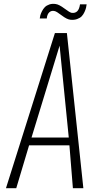

<svg xmlns="http://www.w3.org/2000/svg" viewBox="-20 -982 508 1002"><path d="M348.1 -878.9Q329.6 -880.4 302 -901.6Q274.4 -922.9 264.6 -924.3Q249 -928.2 237.5 -918Q226.1 -907.7 224.1 -885.7H187.5Q188 -892.6 190.4 -901.9Q192.9 -911.1 199 -923.3Q205.1 -935.5 213.9 -944.6Q222.7 -953.6 237.5 -958.7Q252.4 -963.9 271 -960.9Q288.6 -958.5 316.4 -937.5Q344.2 -916.5 354 -915Q372.1 -912.6 383.1 -923.3Q394 -934.1 397.5 -959.5H432.1Q431.2 -950.7 429 -941.4Q426.8 -932.1 420.9 -919.2Q415 -906.2 406.5 -897.2Q397.9 -888.2 382.6 -882.6Q367.2 -877 348.1 -878.9ZM144.5 -264.2H338.9L291 -743.7ZM11.2 0 266.6 -809.6H329.1L415 0H360.4L342.3 -223.6H131.8L64.9 0Z"/></svg>

Font: Oswald
Style: Extra-Light
Weight: 200
Designer: Vernon Adams
Foundry: Vernon Adams
Version: 3.0; ttfautohint (v0.94.23-7a4d-dirty) -l 8 -r 50 -G 200 -x 